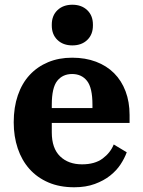

<svg xmlns="http://www.w3.org/2000/svg" viewBox="-20 -780 606 812"><path d="M294 12Q232 12 184.5 -8.5Q137 -29 104.5 -65.5Q72 -102 55 -152.5Q38 -203 38 -263Q38 -326 55.5 -377Q73 -428 105.5 -463Q138 -498 183.5 -517Q229 -536 285 -536Q341 -536 386 -519Q431 -502 462.5 -470.5Q494 -439 511 -394Q528 -349 528 -294V-260H199V-220Q199 -153 234 -119Q269 -85 327 -85Q381 -85 414 -109.5Q447 -134 461 -169L516 -136Q507 -111 490 -85Q473 -59 446 -37.5Q419 -16 381 -2Q343 12 294 12ZM199 -323H371V-337Q371 -409 348 -438Q325 -467 285 -467Q245 -467 222 -438Q199 -409 199 -337ZM286 -588Q247 -588 223 -611Q199 -634 199 -672V-676Q199 -714 223 -737Q247 -760 286 -760Q325 -760 349 -737Q373 -714 373 -676V-672Q373 -634 349 -611Q325 -588 286 -588Z"/></svg>

Font: IBM Plex Serif
Style: Bold
Weight: 700
Designer: Mike Abbink, Paul van der Laan, Pieter van Rosmalen
Foundry: Bold Monday
Version: Version 2.008